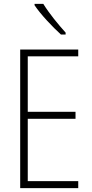

<svg xmlns="http://www.w3.org/2000/svg" viewBox="-20 -969 475 989"><path d="M203 -949H158V-942C190 -894 251 -830 294 -791H318V-801C280 -843 234 -899 203 -949ZM383 0V-36H123V-357H369V-393H123V-679H383V-714H84V0Z"/></svg>

Font: Noto Sans Myanmar UI Condensed ExtraLight
Style: Regular
Weight: 200
Width: 3
Designer: Monotype Design Team
Foundry: Monotype Imaging Inc.
Version: Version 2.103